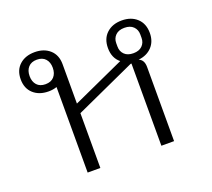

<svg xmlns="http://www.w3.org/2000/svg" viewBox="-99 -682 896 810"><g transform="rotate(-20 348.5 -277.0)"><path d="M165 0V-384Q148 -378 128 -378Q86 -378 60 -401.5Q34 -425 34 -466Q34 -507 60 -530.5Q86 -554 128 -554Q170 -554 196 -530.5Q222 -507 222 -466V-289L455 -395Q425 -419 425 -464Q425 -506 451 -530Q477 -554 519 -554Q561 -554 587 -530Q613 -506 613 -464Q613 -426 590.5 -402Q568 -378 530 -374Q553 -365 553 -333V0H496V-369H492L222 -246V0ZM519 -407Q545 -407 559 -421Q573 -435 573 -456V-472Q573 -493 559 -507Q545 -521 519 -521Q493 -521 479 -507Q465 -493 465 -472V-456Q465 -435 479 -421Q493 -407 519 -407ZM126 -411Q151 -411 164.5 -426Q178 -441 178 -466Q178 -491 164.5 -506Q151 -521 126 -521Q101 -521 87.5 -506Q74 -491 74 -466Q74 -441 87.5 -426Q101 -411 126 -411Z"/></g></svg>

Font: IBM Plex Sans Thai Looped Light
Style: Regular
Weight: 300
Designer: Mike Abbink, Paul van der Laan, Pieter van Rosmalen, Ben Mitchell, Mark Frömberg
Foundry: Bold Monday
Version: Version 1.1